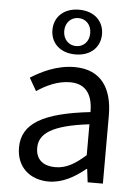

<svg xmlns="http://www.w3.org/2000/svg" viewBox="-58 -884 679 941"><g transform="rotate(5 282.0 -413.0)"><path d="M217 13C284 13 345 -22 397 -65H400L408 0H483V-334C483 -468 427 -557 295 -557C208 -557 131 -518 81 -486L117 -423C160 -452 217 -481 280 -481C369 -481 392 -414 392 -344C161 -318 58 -259 58 -141C58 -43 126 13 217 13ZM243 -60C189 -60 147 -85 147 -147C147 -217 209 -262 392 -284V-132C339 -85 296 -60 243 -60ZM293 -619C368 -619 415 -665 415 -729C415 -793 368 -839 293 -839C218 -839 171 -793 171 -729C171 -665 218 -619 293 -619ZM293 -660C258 -660 229 -687 229 -729C229 -771 258 -798 293 -798C329 -798 357 -771 357 -729C357 -687 329 -660 293 -660Z"/></g></svg>

Font: Noto Sans Mono CJK SC Regular
Style: Regular
Weight: 400
Designer: Ryoko NISHIZUKA (kana & ideographs); Paul D. Hunt (Latin, Greek & Cyrillic); Wenlong ZHANG (bopomofo); Sandoll Communica
Foundry: Adobe Systems Incorporated
Version: Version 1.005;PS 1.005;hotconv 1.0.96;makeotf.lib2.5.65012